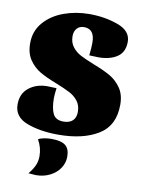

<svg xmlns="http://www.w3.org/2000/svg" viewBox="-101 -748 799 1085"><g transform="rotate(10 298.5 -205.5)"><path d="M11 0ZM563 -563Q563 -503 521.5 -475.5Q480 -448 414 -448Q398 -448 362 -450Q367 -493 367 -523Q367 -602 306 -602Q280 -602 265 -585Q250 -568 250 -541Q250 -504 269.5 -479Q289 -454 318 -439Q347 -424 397 -404Q457 -381 494 -359.5Q531 -338 557 -300.5Q583 -263 583 -205Q583 -85 495.5 -31.5Q408 22 266 22Q163 22 87 -6.5Q11 -35 11 -107Q11 -169 54 -203Q97 -237 160 -237Q178 -237 212 -235Q207 -197 207 -178Q207 -120 222.5 -88Q238 -56 283 -56Q317 -56 335.5 -73.5Q354 -91 354 -124Q354 -161 334.5 -186Q315 -211 286 -226Q257 -241 207 -261Q147 -284 110 -305.5Q73 -327 47 -364.5Q21 -402 21 -460Q21 -530 64.5 -580Q108 -630 177 -655Q246 -680 323 -680Q413 -680 488 -652.5Q563 -625 563 -563ZM339 136Q339 172 318.5 202.5Q298 233 262 251Q226 269 182 269Q175 269 139 266Q161 240 172.5 215Q184 190 184 161Q184 111 159 68Q167 61 189.5 56.5Q212 52 233 52Q290 52 314.5 71.5Q339 91 339 136Z"/></g></svg>

Font: Sansita Black
Style: Regular
Weight: 900
Designer: Pablo Cosgaya
Foundry: Omnibus-Type
Version: Version 1.006; ttfautohint (v1.5)